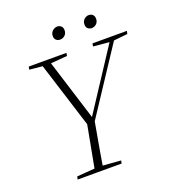

<svg xmlns="http://www.w3.org/2000/svg" viewBox="-147 -940 952 1053"><g transform="rotate(-20 329.0 -413.5)"><path d="M82 -657 85 -674H305L302 -657L193 -648H176ZM125 0 129 -17 247 -26H267L385 -17L382 0ZM288 -236 150 -674H198L319 -287H311L314 -292L564 -674H590L302 -237ZM228 0 282 -288H326Q317 -236 308.5 -189Q300 -142 292 -95.5Q284 -49 276 0ZM454 -657 457 -674H658L654 -657L566 -648H552ZM298 -754Q285 -754 275.5 -762Q266 -770 266 -786Q266 -805 279 -816Q292 -827 306 -827Q320 -827 329 -818.5Q338 -810 338 -795Q338 -776 326 -765Q314 -754 298 -754ZM482 -754Q470 -754 460.5 -762Q451 -770 451 -786Q451 -805 463.5 -816Q476 -827 490 -827Q504 -827 513 -818.5Q522 -810 522 -795Q522 -776 510 -765Q498 -754 482 -754Z"/></g></svg>

Font: Source Serif 4 48pt Light
Style: Italic
Weight: 300
Italic angle: -12°
Designer: Frank Grießhammer
Foundry: Adobe Systems Incorporated
Version: Version 4.004;hotconv 1.0.116;makeotfexe 2.5.65601